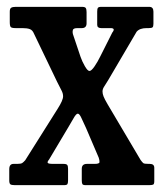

<svg xmlns="http://www.w3.org/2000/svg" viewBox="-20 -540 478 560"><path d="M272 -374.5 307.5 -445Q318 -458 302.5 -458H275.5Q263.5 -458 263.5 -467.5V-506Q263.5 -514 265.5 -517Q267.5 -520 275 -520H415.5Q427.5 -520 427.5 -506V-470.5Q427.5 -462.5 424.8 -460.2Q422 -458 413.5 -458H407.5Q387.5 -458 378.5 -447.5L296 -307Q287.5 -293 283.2 -286.5Q279 -280 279 -273Q279 -266.5 282 -258.8Q285 -251 293.5 -236.5L390 -73.5Q395 -66.5 398 -64.2Q401 -62 413.5 -62H417Q430 -62 430 -50.5V-11.5Q430 -3 426.5 -1.5Q423 0 414.5 0H229.5Q222 0 220.2 -3.2Q218.5 -6.5 218.5 -14.5V-47.5Q218.5 -62 233.5 -62H256Q270 -62 270.2 -67.2Q270.5 -72.5 268 -80L231 -166.5Q224.5 -180 218.2 -194.2Q212 -208.5 207 -208.5Q202 -208.5 194.5 -195Q187 -181.5 179 -168.5L123 -74.5Q117.5 -68 119.2 -65Q121 -62 135.5 -62H165Q173.5 -62 176 -59Q178.5 -56 178.5 -47.5V-14.5Q178.5 -6.5 176.8 -3.2Q175 0 167 0H23Q13.5 0 10.2 -2.5Q7 -5 7 -14V-46.5Q7 -62 19.5 -62H30Q41 -62 44.8 -64.5Q48.5 -67 53.5 -72.5L148 -222.5Q164 -247.5 164 -259Q164 -267.5 159.5 -276Q155 -284.5 146.5 -301.5L79 -442Q75 -452 67.2 -455Q59.5 -458 46 -458H26Q14.5 -458 11.5 -461Q8.5 -464 8.5 -475.5V-506Q8.5 -515 12.8 -517.5Q17 -520 25.5 -520H219.5Q228 -520 230.2 -516.5Q232.5 -513 232.5 -504.5V-472Q232.5 -458 218.5 -458H206Q194 -458 192.5 -452.5Q191 -447 192.5 -441L215 -374Q219.5 -361 227.5 -347Q235.5 -333 241 -333Q246.5 -333 255.8 -346.5Q265 -360 272 -374.5Z"/></svg>

Font: Besley* Condensed Medium
Style: Regular
Weight: 500
Width: 3
Designer: Owen Earl
Foundry: indestructible type*
Version: Version 3.000; ttfautohint (v1.8.3)